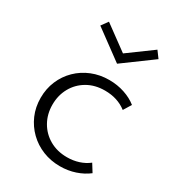

<svg xmlns="http://www.w3.org/2000/svg" viewBox="-194 -918 960 1050"><g transform="rotate(30 286.0 -393.5)"><path d="M345.5 16Q288 16 237.5 -4.2Q187 -24.5 149 -61.5Q111 -98.5 89.5 -148Q68 -197.5 68 -256Q68 -314 89 -363.5Q110 -413 147.8 -450Q185.5 -487 236 -507.5Q286.5 -528 345.5 -528Q396 -528 441.5 -513Q487 -498 520 -471.5L490 -422.5Q434 -466 354 -466Q291 -466 243.2 -438.2Q195.5 -410.5 169 -362.8Q142.5 -315 142.5 -256Q142.5 -196.5 169.5 -148.8Q196.5 -101 244.5 -73.5Q292.5 -46 354.5 -46Q393.5 -46 428.2 -57.2Q463 -68.5 489.5 -89.5L520 -40.5Q486.5 -14.5 441.5 0.8Q396.5 16 345.5 16ZM336.5 -626 153 -761 183.5 -803 336.5 -691 489.5 -803 520.5 -761Z"/></g></svg>

Font: Spartan Thin
Style: Regular
Weight: 400
Version: Version 1.004